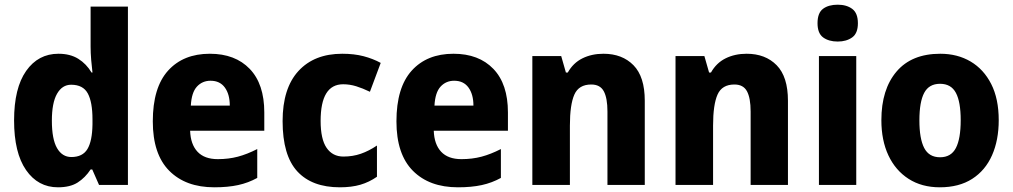

<svg xmlns="http://www.w3.org/2000/svg" viewBox="-20 -788 4315 818"><path d="M227 10Q142 10 91 -63.5Q40 -137 40 -275Q40 -413 91.5 -486Q143 -559 229 -559Q279 -559 313.5 -537.5Q348 -516 370 -479H374Q371 -503 368.5 -532.5Q366 -562 366 -590V-760H525V0H402L373 -66H366Q343 -31 311 -10.5Q279 10 227 10ZM284 -119Q332 -119 352.5 -153Q373 -187 374 -258V-280Q374 -353 354 -390Q334 -427 283 -427Q245 -427 223 -388.5Q201 -350 201 -274Q201 -195 223 -157Q245 -119 284 -119Z M874 -559Q982 -559 1044 -494.5Q1106 -430 1106 -309V-231H790Q792 -173 821.5 -141.5Q851 -110 908 -110Q954 -110 993.5 -120.5Q1033 -131 1076 -153V-30Q1038 -9 994.5 0.5Q951 10 893 10Q771 10 701 -60.5Q631 -131 631 -271Q631 -415 696 -487Q761 -559 874 -559ZM877 -444Q842 -444 819 -419Q796 -394 793 -338H959Q959 -386 938 -415Q917 -444 877 -444Z M1428 10Q1309 10 1246.5 -58Q1184 -126 1184 -272Q1184 -412 1251.5 -485.5Q1319 -559 1438 -559Q1489 -559 1529 -548.5Q1569 -538 1602 -520L1556 -397Q1525 -412 1497.5 -420.5Q1470 -429 1442 -429Q1346 -429 1346 -273Q1346 -195 1371.5 -158Q1397 -121 1443 -121Q1483 -121 1517.5 -133Q1552 -145 1586 -168V-35Q1553 -12 1515.5 -1Q1478 10 1428 10Z M1912 -559Q2020 -559 2082 -494.5Q2144 -430 2144 -309V-231H1828Q1830 -173 1859.5 -141.5Q1889 -110 1946 -110Q1992 -110 2031.5 -120.5Q2071 -131 2114 -153V-30Q2076 -9 2032.5 0.5Q1989 10 1931 10Q1809 10 1739 -60.5Q1669 -131 1669 -271Q1669 -415 1734 -487Q1799 -559 1912 -559ZM1915 -444Q1880 -444 1857 -419Q1834 -394 1831 -338H1997Q1997 -386 1976 -415Q1955 -444 1915 -444Z M2551 -559Q2631 -559 2679 -510Q2727 -461 2727 -359V0H2568V-313Q2568 -370 2552.5 -399Q2537 -428 2499 -428Q2446 -428 2427 -385Q2408 -342 2408 -253V0H2248V-549H2371L2391 -479H2399Q2422 -520 2461.5 -539.5Q2501 -559 2551 -559Z M3161 -559Q3241 -559 3289 -510Q3337 -461 3337 -359V0H3178V-313Q3178 -370 3162.5 -399Q3147 -428 3109 -428Q3056 -428 3037 -385Q3018 -342 3018 -253V0H2858V-549H2981L3001 -479H3009Q3032 -520 3071.5 -539.5Q3111 -559 3161 -559Z M3549 -768Q3587 -768 3611 -750Q3635 -732 3635 -689Q3635 -646 3610.5 -628.5Q3586 -611 3549 -611Q3511 -611 3487 -628.5Q3463 -646 3463 -689Q3463 -733 3486.5 -750.5Q3510 -768 3549 -768ZM3628 -549V0H3469V-549Z M4235 -276Q4235 -191 4206.5 -126.5Q4178 -62 4122 -26Q4066 10 3984 10Q3907 10 3851 -26Q3795 -62 3765 -126Q3735 -190 3735 -276Q3735 -407 3799.5 -483Q3864 -559 3986 -559Q4059 -559 4115 -526Q4171 -493 4203 -430Q4235 -367 4235 -276ZM3897 -275Q3897 -197 3917.5 -157.5Q3938 -118 3985 -118Q4032 -118 4052.5 -157.5Q4073 -197 4073 -276Q4073 -354 4052.5 -392.5Q4032 -431 3985 -431Q3938 -431 3917.5 -392.5Q3897 -354 3897 -275Z"/></svg>

Font: Noto Sans Gujarati SemiCondensed ExtraBold
Style: Regular
Weight: 800
Width: 4
Designer: Jelle Bosma - Monotype Design Team, Universal Thirst
Foundry: Monotype Imaging Inc.
Version: Version 2.106; ttfautohint (v1.8.4.7-5d5b)